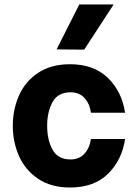

<svg xmlns="http://www.w3.org/2000/svg" viewBox="-20 -826 612 855"><path d="M37 -266Q37 -338 64.5 -400.5Q92 -463 149.5 -501.5Q207 -540 292 -540Q398 -540 460.5 -479Q523 -418 537 -324H385Q379 -365 356 -390Q333 -415 294 -415Q238 -415 214 -371.5Q190 -328 190 -266Q190 -203 214 -159.5Q238 -116 294 -116Q333 -116 356 -141.5Q379 -167 385 -207H537Q523 -113 461 -52Q399 9 292 9Q207 9 149.5 -30Q92 -69 64.5 -131.5Q37 -194 37 -266ZM232 -606 333 -806H486L355 -605Z"/></svg>

Font: Be Vietnam ExtraBold
Style: Regular
Weight: 800
Designer: Gabriel Lam
Foundry: TypeRant
Version: Version 4.000